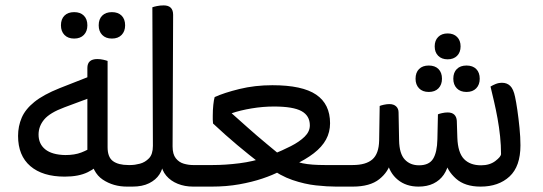

<svg xmlns="http://www.w3.org/2000/svg" viewBox="-20 -692 2012 712"><path d="M314 -116 356 -93Q339 -70 305.5 -53.5Q272 -37 220 -37Q138 -37 92.5 -76Q47 -115 47 -188Q47 -224 60.5 -255.5Q74 -287 107.5 -314Q141 -341 201 -365L313 -409V-329L219 -294Q165 -274 144 -249Q123 -224 123 -193Q123 -158 148 -138Q173 -118 222 -117Q257 -117 281.5 -126.5Q306 -136 325 -149L304 -92V-440Q304 -473 341 -473Q352 -473 363 -470.5Q374 -468 379 -466V-146Q379 -109 399 -94.5Q419 -80 456 -80H463V0H451Q400 0 361 -26Q322 -52 314 -116ZM463 0V-80Q467 -74 470 -64Q473 -54 473 -40Q473 -26 469.5 -15.5Q466 -5 463 0ZM255 -549Q232 -549 219 -562.5Q206 -576 206 -598Q206 -621 219 -634Q232 -647 255 -647Q278 -647 291 -634Q304 -621 304 -598Q304 -576 291 -562.5Q278 -549 255 -549ZM395 -549Q372 -549 359 -562.5Q346 -576 346 -598Q346 -621 359 -634Q372 -647 395 -647Q418 -647 431 -634Q444 -621 444 -598Q444 -576 431 -562.5Q418 -549 395 -549Z M447 0V-80H464Q480 -80 499 -85Q518 -90 532.5 -105Q547 -120 547 -151L545 -665Q550 -667 562 -669.5Q574 -672 587 -672Q622 -672 622 -637L620 -149Q620 -120 632 -105Q644 -90 661.5 -85Q679 -80 695 -80H717V0H696Q665 0 639 -10.5Q613 -21 596.5 -40.5Q580 -60 577 -87H585Q584 -65 571 -45Q558 -25 533 -12.5Q508 0 471 0ZM717 0V-80Q721 -74 724 -64Q727 -54 727 -40Q727 -26 723.5 -15.5Q720 -5 717 0Z M701 0V-80H769Q816 -80 867.5 -86.5Q919 -93 965 -109L1018 -57Q992 -43 953.5 -30Q915 -17 867.5 -8.5Q820 0 765 0ZM1037 -102 990 -119Q1027 -134 1058.5 -150Q1090 -166 1109.5 -185Q1129 -204 1129 -227Q1129 -263 1098 -280Q1067 -297 996 -297Q955 -297 913 -290Q871 -283 839 -272Q866 -248 898.5 -219Q931 -190 966.5 -160.5Q1002 -131 1037 -102ZM1071 -96Q1085 -90 1102 -86.5Q1119 -83 1139.5 -81.5Q1160 -80 1184 -80H1288V0H1226Q1194 0 1152 -4.5Q1110 -9 1064.5 -24.5Q1019 -40 974 -74ZM971 -64 947 -84Q903 -118 860 -154Q817 -190 770 -234Q769 -241 769 -248.5Q769 -256 769 -263Q769 -284 771 -303Q773 -322 776 -332Q811 -348 868 -362Q925 -376 990 -376Q1101 -376 1152.5 -341Q1204 -306 1204 -235Q1204 -202 1189 -174.5Q1174 -147 1143.5 -123.5Q1113 -100 1068 -79ZM1288 0V-80Q1292 -74 1295 -64Q1298 -54 1298 -40Q1298 -26 1294.5 -15.5Q1291 -5 1288 0Z M1640 -275Q1656 -275 1664.5 -267Q1673 -259 1674 -244L1676 -181Q1678 -126 1700.5 -102.5Q1723 -79 1764 -79Q1796 -79 1817 -95Q1838 -111 1838 -121Q1838 -153 1834.5 -186.5Q1831 -220 1825 -253Q1819 -286 1812 -316Q1805 -346 1799 -371Q1807 -376 1818 -380.5Q1829 -385 1842 -385Q1860 -385 1872 -373.5Q1884 -362 1890 -333Q1894 -315 1898.5 -284Q1903 -253 1906.5 -218Q1910 -183 1910 -153Q1910 -75 1869.5 -37.5Q1829 0 1762 0Q1704 0 1671 -29.5Q1638 -59 1631 -95L1645 -94Q1640 -65 1625.5 -44Q1611 -23 1587.5 -11.5Q1564 0 1532 0Q1486 0 1455 -25.5Q1424 -51 1415 -95L1430 -94Q1421 -55 1386.5 -27.5Q1352 0 1288 0H1272V-80H1288Q1337 -80 1361 -101Q1385 -122 1386 -171L1388 -299Q1392 -301 1403 -303.5Q1414 -306 1424 -306Q1440 -306 1449 -297.5Q1458 -289 1458 -275L1460 -171Q1461 -122 1481 -100.5Q1501 -79 1534 -79Q1571 -79 1586 -103Q1601 -127 1602 -176L1604 -268Q1608 -270 1619 -272.5Q1630 -275 1640 -275ZM1640 -472Q1618 -472 1605 -485Q1592 -498 1592 -520Q1592 -542 1605 -555Q1618 -568 1640 -568Q1662 -568 1675 -555Q1688 -542 1688 -520Q1688 -498 1675 -485Q1662 -472 1640 -472ZM1570 -351Q1547 -351 1534 -364.5Q1521 -378 1521 -400Q1521 -423 1534 -436Q1547 -449 1570 -449Q1593 -449 1606 -436Q1619 -423 1619 -400Q1619 -378 1606 -364.5Q1593 -351 1570 -351ZM1710 -351Q1687 -351 1674 -364.5Q1661 -378 1661 -400Q1661 -423 1674 -436Q1687 -449 1710 -449Q1733 -449 1746 -436Q1759 -423 1759 -400Q1759 -378 1746 -364.5Q1733 -351 1710 -351Z"/></svg>

Font: Baloo Bhaijaan 2
Style: Regular
Weight: 400
Designer: Sanskriti Dholi, Noopur Datye and Ek Type
Foundry: Ek Type
Version: Version 1.701